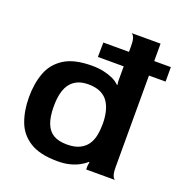

<svg xmlns="http://www.w3.org/2000/svg" viewBox="-127 -801 876 922"><g transform="rotate(20 311.5 -340.0)"><path d="M266 10Q175 10 124 -22Q73 -54 52.5 -109Q32 -164 32 -233Q32 -303 52.5 -358Q73 -413 124 -445.5Q175 -478 266 -478Q299 -478 326 -472Q353 -466 373.5 -456.5Q394 -447 409 -432L411 -433L409 -452V-630Q409 -662 402.5 -675.5Q396 -689 389 -690H538V-60Q538 -28 544.5 -14Q551 0 558 0H409V-19L412 -38L409 -39Q394 -25 373 -14Q352 -3 325.5 3.5Q299 10 266 10ZM280 -81Q319 -81 344 -93Q369 -105 383.5 -125.5Q398 -146 403.5 -174Q409 -202 409 -233Q409 -263 403 -291Q397 -319 383 -341Q369 -363 343.5 -375.5Q318 -388 280 -388Q220 -388 189.5 -350Q159 -312 159 -232Q159 -179 172 -145.5Q185 -112 211.5 -96.5Q238 -81 280 -81ZM277 -527 278 -601H623V-527Z"/></g></svg>

Font: Red Rose SemiBold
Style: Regular
Weight: 600
Designer: Jaikishan Patel
Version: Version 2.000